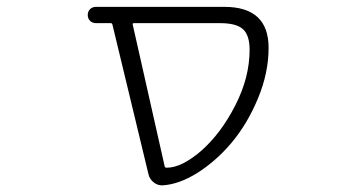

<svg xmlns="http://www.w3.org/2000/svg" viewBox="-20 -565 1040 563"><path d="M373 -497.1Q368.2 -497.1 369.1 -493.2L462.9 -77.1Q463.9 -73.2 468.8 -73.2Q512.7 -73.2 570.3 -123Q627.9 -173.8 669.9 -255.9Q711.9 -337.9 711.9 -418.9Q711.9 -461.9 692.4 -479.5Q672.9 -497.1 626 -497.1ZM767.6 -424.8Q767.6 -351.6 736.8 -277.3Q706.1 -203.1 660.2 -147.9Q614.3 -92.8 556.6 -56.6Q503.9 -24.4 457 -21.5Q456.1 -21.5 455.1 -21.5Q441.4 -21.5 430.7 -30.3Q418 -40 415 -55.7L309.6 -493.2Q308.6 -497.1 304.7 -497.1H261.7Q251 -497.1 244.1 -503.9Q237.3 -510.7 237.3 -521Q237.3 -531.2 244.1 -538.1Q251 -544.9 261.7 -544.9H635.7Q636.7 -544.9 637.7 -544.9Q767.6 -544.9 767.6 -424.8Z"/></svg>

Font: Gen Jyuu Gothic L Monospace Light
Style: Regular
Weight: 300
Designer: [Source Han Sans]
Ryoko NISHIZUKA  (kana & ideographs); Paul D. Hunt (Latin, Greek & Cyrillic); Wenlong ZHANG  (bopomofo
Version: Version 1.002.20150607